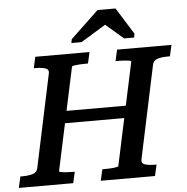

<svg xmlns="http://www.w3.org/2000/svg" viewBox="-85 -995 1025 1055"><g transform="rotate(-5 428.0 -468.0)"><path d="M223 -399H642L628 -332H209ZM-24 0 -10 -62H1Q35 -62 58 -69Q81 -76 86 -98L195 -612Q200 -634 179.5 -641Q159 -648 126 -648H115L129 -710H428L414 -648H405Q388 -648 369.5 -647Q351 -646 338.5 -644Q326 -642 325 -638L204 -72Q204 -69 216 -66.5Q228 -64 246 -63Q264 -62 281 -62H290L276 0ZM428 0 442 -62H451Q468 -62 486 -63Q504 -64 517.5 -66.5Q531 -69 531 -72L652 -638Q653 -642 640.5 -644Q628 -646 610 -647Q592 -648 575 -648H566L580 -710H880L866 -648H855Q821 -648 798 -641Q775 -634 770 -612L661 -98Q656 -76 676.5 -69Q697 -62 730 -62H741L727 0ZM591 -936H492L337 -789L333 -768H389L564 -875L497 -877L624 -768H679L683 -789Z"/></g></svg>

Font: Roboto Serif 20pt Medium
Style: Italic
Weight: 500
Italic angle: -10°
Version: Version 1.008